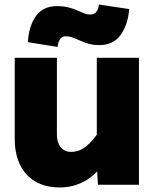

<svg xmlns="http://www.w3.org/2000/svg" viewBox="-20 -815 690 847"><path d="M231 -560V-221Q231 -187 247.5 -166Q264 -145 294 -145Q329 -145 359 -168.5Q389 -192 426 -247L444 -104Q403 -42 352 -15Q301 12 245 12Q180 12 135.5 -14.5Q91 -41 68 -89Q45 -137 45 -202V-560ZM593 -560V0H412L407 -86V-560ZM234 -608 103 -629Q107 -700 138.5 -744Q170 -788 231 -788Q260 -788 281.5 -782.5Q303 -777 320 -769.5Q337 -762 350.5 -756.5Q364 -751 378 -751Q396 -751 405.5 -763.5Q415 -776 416 -795L550 -775Q544 -704 511.5 -660Q479 -616 418 -616Q385 -616 358.5 -626Q332 -636 310.5 -645.5Q289 -655 270 -655Q253 -655 244.5 -641.5Q236 -628 234 -608Z"/></svg>

Font: Azeret Mono ExtraBold
Style: Regular
Weight: 800
Designer: Martin Vácha
Foundry: Displaay
Version: Version 1.002